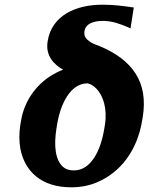

<svg xmlns="http://www.w3.org/2000/svg" viewBox="-20 -788 633 818"><path d="M67 -259C61 -221 61 -186 67 -153C86 -58 156 10 283 10C323 10 361 3 395 -12C491 -53 565 -144 586 -277L588 -288C600 -362 590 -424 558 -474C526 -524 474 -563 403 -592C387 -598 373 -603 365 -609C348 -620 336 -633 340 -656C345 -687 378 -699 418 -699C460 -699 494 -685 525 -672L536 -667L550 -756C507 -762 471 -768 416 -768C303 -768 200 -722 183 -612C173 -552 208 -514 249 -491C231 -485 215 -476 198 -466C137 -428 83 -361 69 -270ZM221 -244 223 -256C237 -343 278 -432 353 -433C367 -430 379 -422 390 -411C419 -382 438 -326 427 -256L425 -244C410 -147 368 -62 295 -62C277 -62 262 -66 251 -75C216 -103 208 -165 221 -244Z"/></svg>

Font: Aerodynamic
Style: BdObl
Weight: 500
Designer: Google
Version: Version 2.000980; 2014